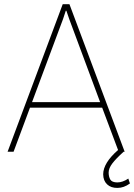

<svg xmlns="http://www.w3.org/2000/svg" viewBox="-20 -731 646 925"><path d="M134.3 -238.8H462.4L313.5 -639.2L299.8 -679.2H296.9L283.7 -639.2ZM477.1 108.9Q477.1 54.2 548.8 -8.3L472.2 -212.4H124.5L45.4 0H16.6L282.2 -710.9H314.5L580.6 0H575.7Q538.6 33.2 521 56.6Q503.4 80.1 503.4 100.1Q503.4 120.1 511.2 133.8Q519 147.5 544.9 147.9Q570.8 147.9 598.1 129.4L606 152.8Q577.1 174.3 545.9 174.3Q514.6 174.8 496.1 157.2Q477.5 139.6 477.1 108.9Z"/></svg>

Font: Roboto-Thin
Style: Regular
Weight: 250
Designer: Google
Version: Version 1.100141; 2013; ttfautohint (v0.94.14-c901) -l 8 -r 